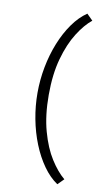

<svg xmlns="http://www.w3.org/2000/svg" viewBox="-102 -911 603 1042"><g transform="rotate(10 200.0 -390.0)"><path d="M292 80Q249 51 213.5 1Q178 -49 152.5 -112.5Q127 -176 113.5 -247Q100 -318 100 -390Q100 -462 113.5 -533Q127 -604 152.5 -667.5Q178 -731 213.5 -781Q249 -831 292 -860L325 -827Q285 -795 247.5 -735.5Q210 -676 186 -590Q162 -504 162 -390Q162 -277 186 -190.5Q210 -104 247.5 -45Q285 14 325 47Z"/></g></svg>

Font: Gowun Dodum
Style: Regular
Weight: 400
Designer: Yanghee Ryu
Foundry: Yanghee Ryu
Version: Version 2.000